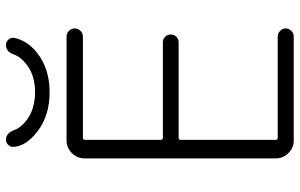

<svg xmlns="http://www.w3.org/2000/svg" viewBox="-194 -794 968 619"><g transform="rotate(-90 289.5 -485.0)"><path d="M154.3 -701.2Q147.5 -701.2 147.5 -693.4V-451.2Q147.5 -443.4 154.3 -443.4H461.9Q472.7 -443.4 480 -436Q487.3 -428.7 487.3 -418Q487.3 -407.2 480 -399.9Q472.7 -392.6 461.9 -392.6H154.3Q147.5 -392.6 147.5 -384.8V-80.1Q147.5 -73.2 154.3 -73.2H480.5Q491.2 -73.2 499 -65.4Q506.8 -57.6 506.8 -47.4Q506.8 -37.1 499 -29.3Q491.2 -21.5 480.5 -21.5H145.5Q122.1 -21.5 105 -38.6Q87.9 -55.7 87.9 -79.1V-696.3Q87.9 -719.7 105 -736.8Q122.1 -753.9 145.5 -753.9H480.5Q491.2 -753.9 499 -746.1Q506.8 -738.3 506.8 -727.5Q506.8 -716.8 499 -709Q491.2 -701.2 480.5 -701.2ZM125 -927.7Q125 -935.5 130.9 -941.4Q137.7 -949.2 148.4 -949.2Q168.9 -949.2 178.7 -923.8Q186.5 -901.4 210.9 -882.8Q247.1 -855.5 301.3 -855.5Q355.5 -855.5 390.6 -882.8Q415 -901.4 422.9 -923.8Q431.6 -949.2 453.1 -949.2Q463.9 -949.2 470.7 -941.4Q476.6 -935.5 476.6 -927.7Q476.6 -925.8 476.6 -923.8Q467.8 -879.9 427.7 -848.6Q377 -808.6 300.8 -808.6Q224.6 -808.6 173.8 -848.6Q125 -886.7 125 -927.7Z"/></g></svg>

Font: irohamaru Light
Style: Regular
Weight: 200
Designer: [Source Han Sans]
Ryoko NISHIZUKA  (kana & ideographs); Paul D. Hunt (Latin, Greek & Cyrillic); Wenlong ZHANG  (bopomofo
Version: Version 1.01